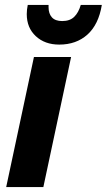

<svg xmlns="http://www.w3.org/2000/svg" viewBox="-20 -755 431 775"><path d="M5 0 117 -525H267L155 0ZM88 -698Q88 -707 89 -716Q90 -725 92 -735H176Q176 -733 176 -730.5Q176 -728 176 -726Q176 -700 189.5 -685Q203 -670 231 -670Q262 -670 279.5 -687Q297 -704 306 -735H391Q378 -656 333 -615.5Q288 -575 219 -575Q161 -575 124.5 -609Q88 -643 88 -698Z"/></svg>

Font: Radio Canada
Style: Italic
Weight: 400
Italic angle: -12°
Designer: Charles Daoud, Etienne Aubert Bonn, Alexandre Saumier Demers, Jacques Le Bailly
Foundry: Radio-Canada
Version: Version 2.104;gftools[0.9.28.dev5+ged2979d]